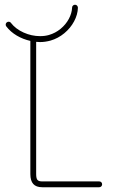

<svg xmlns="http://www.w3.org/2000/svg" viewBox="-20 -786 478 806"><path d="M408.7 -12.2Q408.7 -7.3 405.3 -3.7Q401.9 0 396.5 0H157.2Q131.8 0 119.6 -13.7Q107.4 -27.3 107.4 -55.2V-614.3Q76.7 -621.1 50.3 -636.7Q23.9 -652.3 6.3 -675.3Q3.9 -678.7 3.9 -682.6Q3.9 -688 7.6 -691.4Q11.2 -694.8 16.1 -694.8Q22.5 -694.8 25.9 -689.9Q45.4 -664.6 79.1 -649.4Q112.8 -634.3 148.4 -634.3Q168.9 -634.3 185.5 -639.2Q212.4 -647 234.4 -665Q256.3 -683.1 269 -706.8Q281.7 -730.5 282.7 -754.4Q282.7 -759.3 286.4 -762.7Q290 -766.1 294.9 -766.1Q300.3 -766.1 303.7 -762.2Q307.1 -758.3 307.1 -753.4Q306.2 -724.6 291 -696.3Q275.9 -668 250 -646.5Q224.1 -625 192.4 -615.7Q169.4 -609.4 147.9 -609.4Q142.6 -609.4 131.8 -610.4V-55.2Q131.8 -37.1 137.2 -30.8Q142.6 -24.4 157.2 -24.4H396.5Q401.9 -24.4 405.3 -21Q408.7 -17.6 408.7 -12.2Z"/></svg>

Font: Velvelyne Light
Style: Regular
Weight: 200
Designer: Manon Van der Borght et Mariel Nils
Foundry: Velvetyne
Version: Version 1.070